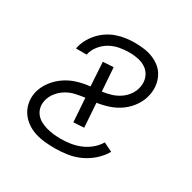

<svg xmlns="http://www.w3.org/2000/svg" viewBox="-129 -670 808 809"><g transform="rotate(30 275.0 -265.0)"><path d="M235 12Q210 12 185 9.5Q160 7 137 -0.5Q114 -8 95 -21.5Q76 -35 63 -54Q50 -73 45 -97Q40 -121 45 -147Q51 -177 70.5 -204Q90 -231 117 -249.5Q144 -268 174.5 -277Q205 -286 235 -289L228 -405L279 -408L287 -294Q309 -297 329.5 -303Q350 -309 369 -321.5Q388 -334 401 -352.5Q414 -371 418 -392Q423 -416 415.5 -437.5Q408 -459 391 -472Q374 -485 351.5 -490Q329 -495 305 -495Q282 -495 258 -490.5Q234 -486 212.5 -474Q191 -462 174.5 -441Q158 -420 154 -397H102Q106 -419 116.5 -439.5Q127 -460 142.5 -477.5Q158 -495 177.5 -508Q197 -521 218.5 -528.5Q240 -536 262 -539Q284 -542 305 -542Q328 -542 351 -539Q374 -536 394.5 -527.5Q415 -519 431.5 -505.5Q448 -492 458 -472.5Q468 -453 471 -430.5Q474 -408 469 -384Q464 -356 446.5 -329.5Q429 -303 404 -284.5Q379 -266 349.5 -256Q320 -246 291 -242L299 -125L248 -122L240 -237Q217 -234 194.5 -229Q172 -224 152 -212Q132 -200 116.5 -180.5Q101 -161 97 -139Q93 -121 97 -104.5Q101 -88 111.5 -75.5Q122 -63 136.5 -55.5Q151 -48 167 -43.5Q183 -39 200.5 -37Q218 -35 236 -35Q259 -35 282.5 -38.5Q306 -42 329.5 -51.5Q353 -61 373 -77.5Q393 -94 405 -115L448 -94Q433 -67 408 -45Q383 -23 354 -10Q325 3 295 7.5Q265 12 235 12Z"/></g></svg>

Font: Lode Dark Term
Style: Italic
Weight: 400
Italic angle: -11°
Monospace: yes
Designer: Belleve Invis
Foundry: Belleve Invis
Version: Version 29.2.0